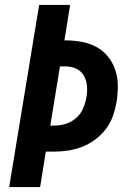

<svg xmlns="http://www.w3.org/2000/svg" viewBox="-20 -755 540 775"><path d="M17 0 138 -735H263L240 -592H245Q278 -592 310 -586Q342 -580 369 -565.5Q396 -551 415.5 -527Q435 -503 445 -473.5Q455 -444 455.5 -411.5Q456 -379 451 -346Q446 -317 436.5 -289Q427 -261 409 -236.5Q391 -212 366 -193Q341 -174 313 -163Q285 -152 256 -147.5Q227 -143 199 -143H165L142 0ZM183 -248H199Q222 -248 245 -255Q268 -262 287 -278.5Q306 -295 315.5 -317.5Q325 -340 329 -363Q333 -386 331 -408.5Q329 -431 318.5 -449.5Q308 -468 288 -477.5Q268 -487 245 -487H222Z"/></svg>

Font: Iosevka Term Curly XBd Obl
Style: Regular
Weight: 800
Italic angle: -9°
Designer: Belleve Invis
Foundry: Belleve Invis
Version: Version 32.3.0